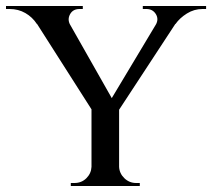

<svg xmlns="http://www.w3.org/2000/svg" viewBox="-34 -620 707 640"><path d="M165 -599 351 -271 279 -243 52 -599ZM363 -263V0H271V-262ZM522 -599H589L355 -242L314 -252ZM485 -537Q496 -556 485.5 -573Q475 -590 454 -590Q454 -590 448 -590Q442 -590 442 -590V-600H653V-590H641Q613 -590 589 -575Q565 -560 551 -540ZM200 -537 89 -540Q74 -563 50.5 -576.5Q27 -590 -2 -590H-14V-600H242V-590Q242 -590 236.5 -590Q231 -590 231 -590Q209 -590 199.5 -572.5Q190 -555 200 -537ZM274 -64V0H202V-10Q203 -10 208.5 -10Q214 -10 214 -10Q238 -10 254 -26Q270 -42 271 -64ZM360 -64H363Q364 -42 380.5 -26Q397 -10 420 -10Q420 -10 426 -10Q432 -10 432 -10V0H360Z"/></svg>

Font: Cinzel Eorzea
Style: Regular
Weight: 500
Designer: Natanael Gama
Version: Version 2.000